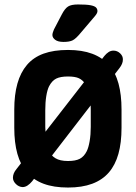

<svg xmlns="http://www.w3.org/2000/svg" viewBox="-20 -830 610 861"><path d="M54 -72Q38 -53 38 -33Q38 -18 51 -5Q64 8 81 9Q93 9 104 1.5Q115 -6 124 -17L516 -525Q523 -534 527 -543.5Q531 -553 531 -562Q532 -578 519 -590.5Q506 -603 489 -603Q477 -603 467 -596.5Q457 -590 448 -579ZM525 -339Q525 -405 511.5 -455Q498 -505 468.5 -538.5Q439 -572 393.5 -589Q348 -606 285 -606Q221 -606 175.5 -589.5Q130 -573 101 -539Q72 -505 58 -455Q44 -405 44 -339V-257Q44 -190 58 -140Q72 -90 101 -56.5Q130 -23 175.5 -6Q221 11 285 11Q348 11 393.5 -6Q439 -23 468 -56.5Q497 -90 511 -140Q525 -190 525 -257ZM183 -261V-335Q183 -371 187.5 -399Q192 -427 200 -443Q213 -468 232 -477.5Q251 -487 285 -487Q317 -487 334 -479Q351 -471 364 -452Q376 -435 381.5 -405.5Q387 -376 387 -335V-261Q387 -226 382 -197Q377 -168 369 -152Q357 -128 338 -118Q319 -108 285 -108Q249 -108 228.5 -120.5Q208 -133 198.5 -155Q189 -177 186.5 -204.5Q184 -232 183 -261ZM417 -780Q417 -790 410.5 -796.5Q404 -803 386 -806.5Q368 -810 330 -810Q300 -810 285.5 -801Q271 -792 257 -765L222 -698Q219 -691 217 -684.5Q215 -678 215 -673Q215 -661 227.5 -651.5Q240 -642 265 -642Q292 -642 306.5 -649.5Q321 -657 343 -684L406 -758Q417 -771 417 -780Z"/></svg>

Font: Beiruti ExtraBold
Style: Regular
Weight: 800
Designer: Arlette Boutros
Foundry: Boutros
Version: Version 1.41